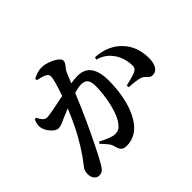

<svg xmlns="http://www.w3.org/2000/svg" viewBox="-173 -1049 1346 1346"><g transform="rotate(-45 500.0 -376.5)"><path d="M681 -555C735 -541 771 -511 797 -470C824 -427 832 -380 832 -351C833 -324 824 -313 801 -303C779 -294 745 -286 703 -275L706 -257C741 -256 793 -250 815 -242C848 -229 850 -197 885 -198C929 -198 951 -241 951 -301C951 -379 926 -449 870 -501C820 -549 752 -570 687 -573ZM284 -748C312 -742 342 -735 358 -724C370 -718 374 -707 374 -694C374 -674 358 -616 332 -544C255 -529 184 -512 150 -512C124 -512 112 -534 94 -566L80 -563C72 -543 64 -521 69 -494C76 -453 122 -401 152 -401C179 -401 198 -412 231 -427L298 -455C282 -416 265 -376 246 -337C197 -237 143 -153 94 -92C75 -69 71 -57 71 -27C71 11 96 35 120 35C147 35 163 25 185 -13C221 -74 283 -203 329 -303C354 -357 385 -429 412 -495C440 -503 466 -508 484 -508C531 -508 548 -481 548 -427C548 -327 520 -185 472 -127C453 -102 437 -92 405 -92C378 -92 339 -109 289 -135L280 -122C328 -70 335 -61 340 -41C352 9 367 24 406 24C457 24 504 1 536 -34C610 -115 640 -259 640 -387C640 -520 588 -568 508 -568C489 -568 464 -565 440 -562L471 -637C485 -670 514 -685 514 -713C514 -748 421 -788 375 -788C333 -788 305 -774 284 -763Z"/></g></svg>

Font: Noto Serif CJK KR
Style: Bold
Weight: 700
Designer: Ryoko NISHIZUKA 西塚涼子 (kana & ideographs); Frank Grießhammer (Latin, Greek & Cyrillic); Wenlong ZHANG 张文龙 (bopomofo); San
Foundry: Adobe
Version: Version 2.001;hotconv 1.1.0;makeotfexe 2.6.0